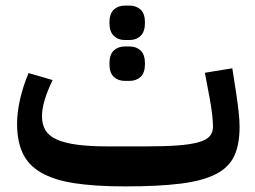

<svg xmlns="http://www.w3.org/2000/svg" viewBox="-20 -654 910 686"><path d="M427 12Q319 12 245.5 0.5Q172 -11 126.5 -37.5Q81 -64 61 -107Q41 -150 41 -212Q41 -252 51.5 -298.5Q62 -345 82 -393L168 -368Q150 -331 140 -298Q130 -265 130 -239Q130 -209 142.5 -188.5Q155 -168 183 -155.5Q211 -143 255.5 -137Q300 -131 364 -131H504Q571 -131 616.5 -134.5Q662 -138 690 -146Q718 -154 729.5 -167.5Q741 -181 741 -201Q741 -216 738.5 -240.5Q736 -265 729 -304L712 -394L810 -410L824 -320Q829 -287 832.5 -255.5Q836 -224 836 -201Q836 -138 817 -97Q798 -56 751.5 -32Q705 -8 626 2Q547 12 427 12ZM426 -365Q402 -365 386.5 -379.5Q371 -394 371 -426Q371 -459 386.5 -473.5Q402 -488 426 -488H443Q467 -488 482.5 -473.5Q498 -459 498 -426Q498 -394 482.5 -379.5Q467 -365 443 -365ZM426 -511Q402 -511 386.5 -526Q371 -541 371 -573Q371 -605 386.5 -619.5Q402 -634 426 -634H443Q467 -634 482.5 -619.5Q498 -605 498 -573Q498 -541 482.5 -526Q467 -511 443 -511Z"/></svg>

Font: IBM Plex Sans Arabic SemiBold
Style: Regular
Weight: 600
Designer: Mike Abbink, Paul van der Laan, Pieter van Rosmalen, Wael Morcos, Khajak Apelian
Foundry: Bold Monday
Version: Version 1.1